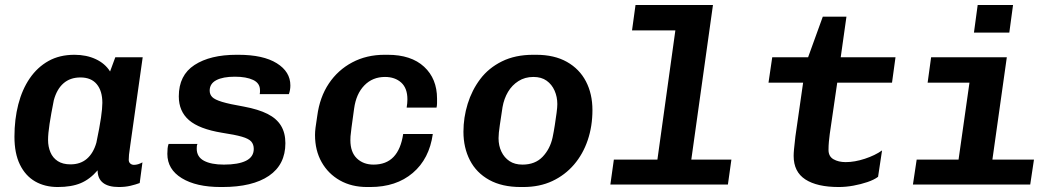

<svg xmlns="http://www.w3.org/2000/svg" viewBox="-20 -741 4240 771"><path d="M212 10Q160 10 121 -12.5Q82 -35 60 -80Q38 -125 38 -192Q38 -262 53.5 -322Q69 -382 99.5 -426.5Q130 -471 174.5 -496Q219 -521 279 -521Q327 -521 364.5 -503.5Q402 -486 422 -454L443 -511H553L503 -157Q499 -131 498 -119.5Q497 -108 497 -99Q497 -90 503 -84.5Q509 -79 518 -79Q526 -79 534.5 -81.5Q543 -84 552 -89L541 -6Q525 0 504 5Q483 10 457 10Q415 10 393.5 -7Q372 -24 372 -57Q341 -21 304 -5.5Q267 10 212 10ZM263 -81Q303 -81 329 -103.5Q355 -126 367 -168Q380 -230 385.5 -268Q391 -306 391 -328Q391 -376 368.5 -403Q346 -430 303 -430Q262 -430 235 -406.5Q208 -383 196 -338Q185 -283 179 -243.5Q173 -204 173 -179Q173 -152 182.5 -129.5Q192 -107 212 -94Q232 -81 263 -81Z M866 10Q768 10 710 -25.5Q652 -61 652 -123Q652 -135 653 -145Q654 -155 657 -163H773Q771 -159 770.5 -155Q770 -151 770 -144Q770 -111 799 -95.5Q828 -80 879 -80Q937 -80 968 -95.5Q999 -111 999 -143Q999 -161 989 -172.5Q979 -184 951.5 -192Q924 -200 871 -208Q780 -223 739 -258.5Q698 -294 698 -354Q698 -439 761 -480Q824 -521 930 -521H937Q1037 -521 1091.5 -487Q1146 -453 1146 -398Q1146 -389 1144.5 -380Q1143 -371 1140 -363H1023Q1024 -368 1024 -371Q1024 -374 1024 -379Q1024 -407 996.5 -420Q969 -433 923 -433Q875 -433 848.5 -419Q822 -405 822 -377Q822 -362 832 -351.5Q842 -341 871.5 -332Q901 -323 959 -313Q1018 -302 1054.5 -283.5Q1091 -265 1108.5 -236Q1126 -207 1126 -166Q1126 -80 1060 -35Q994 10 873 10Z M1454 10Q1392 10 1345 -16.5Q1298 -43 1271.5 -90Q1245 -137 1245 -199Q1245 -212 1247 -228Q1249 -244 1254 -276Q1264 -351 1300.5 -405.5Q1337 -460 1394.5 -490.5Q1452 -521 1524 -521H1537Q1631 -521 1683 -473Q1735 -425 1735 -345Q1735 -336 1735 -327Q1735 -318 1733 -309H1613Q1616 -327 1616 -342Q1616 -387 1591 -409.5Q1566 -432 1526 -432Q1476 -432 1443 -398Q1410 -364 1402 -305Q1395 -254 1391.5 -228.5Q1388 -203 1387.5 -193.5Q1387 -184 1387 -178Q1387 -130 1413 -105Q1439 -80 1480 -80Q1531 -80 1560.5 -111Q1590 -142 1599 -203H1718Q1704 -103 1637.5 -46.5Q1571 10 1467 10Z M2071 10Q1996 10 1944.5 -18.5Q1893 -47 1867 -97.5Q1841 -148 1841 -212Q1841 -269 1858 -324Q1875 -379 1908.5 -423.5Q1942 -468 1995.5 -494.5Q2049 -521 2121 -521H2133Q2206 -521 2256.5 -492.5Q2307 -464 2333 -414Q2359 -364 2359 -299Q2359 -234 2340 -178Q2321 -122 2285 -80Q2249 -38 2198 -14Q2147 10 2081 10ZM2078 -80Q2129 -80 2159 -111.5Q2189 -143 2199 -189Q2204 -213 2208 -239Q2212 -265 2215 -287.5Q2218 -310 2218 -323Q2218 -352 2207 -377Q2196 -402 2175 -417Q2154 -432 2122 -432Q2088 -432 2062 -415.5Q2036 -399 2020 -372Q2004 -345 1998 -311Q1992 -271 1987 -238Q1982 -205 1982 -186Q1982 -156 1993.5 -132Q2005 -108 2026 -94Q2047 -80 2078 -80Z M2606 0 2692 -619H2518L2532 -721H2843L2742 0ZM2431 0 2445 -100H2917L2903 0Z M3348 10Q3261 10 3214 -20.5Q3167 -51 3167 -115Q3167 -126 3168.5 -142Q3170 -158 3174 -193L3205 -409H3066L3081 -511H3225L3284 -674H3379L3356 -511H3576L3562 -409H3342L3312 -203Q3310 -188 3308.5 -172Q3307 -156 3307 -139Q3307 -113 3327 -101.5Q3347 -90 3376 -90Q3412 -90 3453 -103.5Q3494 -117 3522 -137L3506 -31Q3490 -19 3463.5 -10Q3437 -1 3407 4.5Q3377 10 3348 10Z M3815 0 3873 -409H3705L3719 -511H4023L3951 0ZM3646 0 3661 -100H4132L4117 0ZM3891 -610 3906 -721H4048L4033 -610Z"/></svg>

Font: Chivo Mono SemiBold
Style: Italic
Weight: 600
Italic angle: -8.05°
Monospace: yes
Version: Version 1.008